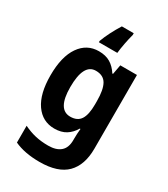

<svg xmlns="http://www.w3.org/2000/svg" viewBox="-240 -872 1063 1218"><g transform="rotate(30 292.0 -263.0)"><path d="M234 -557Q284 -557 318 -536.5Q352 -516 377 -477H382L395 -547H517V-7Q517 113 454 176.5Q391 240 257 240Q147 240 72 205V82Q115 103 158 113Q201 123 253 123Q311 123 342.5 96Q374 69 374 13V1Q374 -13 375 -33.5Q376 -54 378 -71H373Q351 -33 317 -11.5Q283 10 232 10Q145 10 94 -63Q43 -136 43 -271Q43 -408 94.5 -482.5Q146 -557 234 -557ZM279 -440Q189 -440 189 -269Q189 -106 282 -106Q334 -106 357 -141.5Q380 -177 380 -252V-276Q380 -360 357 -400Q334 -440 279 -440ZM367 -753Q358 -720 350 -678.5Q342 -637 339 -606H204V-616Q217 -651 236.5 -689.5Q256 -728 280 -766H367Z"/></g></svg>

Font: Noto Sans Lao UI SemCond
Style: Bold
Weight: 700
Width: 4
Designer: Monotype Design Team
Foundry: Monotype Imaging Inc.
Version: Version 2.000; ttfautohint (v1.8.4.7-5d5b)